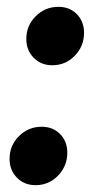

<svg xmlns="http://www.w3.org/2000/svg" viewBox="-20 -526 280 562"><path d="M8 -61Q8 -100 35.5 -127.5Q63 -155 102 -155Q135 -155 156 -133.5Q177 -112 177 -79Q177 -40 150 -12Q123 16 84 16Q51 16 29.5 -6Q8 -28 8 -61ZM57 -412Q57 -451 84.5 -478.5Q112 -506 151 -506Q184 -506 205 -484.5Q226 -463 226 -430Q226 -391 199 -363Q172 -335 133 -335Q100 -335 78.5 -357Q57 -379 57 -412Z"/></svg>

Font: Fira Sans SemiBold
Style: Italic
Weight: 600
Italic angle: -8°
Designer: bBox Type GmbH & Carrois Corporate GbR & Edenspiekermann AG
Foundry: bBox Type GmbH & Carrois Corporate GbR & Edenspiekermann AG
Version: Version 4.301